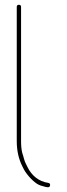

<svg xmlns="http://www.w3.org/2000/svg" viewBox="-20 -704 278 802"><path d="M59 -684C53 -684 50 -681 50 -675V-114C50 -72.7 58.8 -38.4 73 -10L80 4C85.5 15 100.1 33.1 109 42C122 55 136 68.3 157 73L171 77C179.8 78.3 186.9 80.4 189 71C190.3 65 188 61.3 182 60C140.9 54.1 112.1 28.2 96 -4L89 -18C81.1 -31.8 78.9 -49.2 73 -65C69.3 -79.8 68 -95.7 68 -114V-675C68 -681 65 -684 59 -684Z"/></svg>

Font: HoneyBee
Style: BLn
Weight: 100
Foundry: Cannot Into Space Fonts
Version: Version 0.89